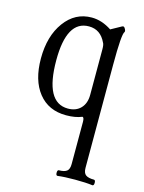

<svg xmlns="http://www.w3.org/2000/svg" viewBox="-108 -490 621 828"><g transform="rotate(15 202.5 -76.0)"><path d="M231 273Q224 273 224 260.5Q224 248 231 248Q255 248 266 239.5Q277 231 277 208V20Q277 -1 269 -1Q240 11 199 11Q120 11 75.5 -45Q31 -101 31 -198Q31 -298 77.5 -361.5Q124 -425 198 -425Q243 -425 287 -396L334 -422Q342 -426 347 -416Q353 -406 350 -401Q339 -389 339 -253V208Q339 231 350.5 239.5Q362 248 387 248Q394 248 394 260.5Q394 273 387 273Q358 269 309 269Q261 269 231 273ZM199 -19Q235 -19 256 -41Q277 -63 277 -101V-304Q277 -326 272 -333Q248 -385 196 -385Q97 -385 97 -208Q97 -19 199 -19Z"/></g></svg>

Font: Junicode Cond Light
Style: Regular
Weight: 300
Width: 3
Designer: Peter S. Baker
Version: Version 2.201